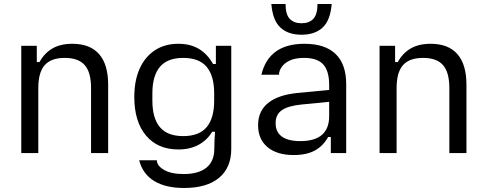

<svg xmlns="http://www.w3.org/2000/svg" viewBox="-20 -762 2422 956"><path d="M85.9 0V-534H163.2V-453H176.6Q201.2 -497.7 241.3 -520.9Q281.4 -544 340.4 -544Q428.3 -544 473.4 -492.6Q518.5 -441.2 518.5 -340.3V0H433.4V-323.4Q433.4 -401.6 402 -437.7Q370.6 -473.7 302.4 -473.7Q234.5 -473.7 202.6 -437.7Q170.7 -401.6 170.7 -323.4V0Z M896.4 174Q804.9 174 747.9 139.4Q690.9 104.8 672.9 36H761.1V36.3Q761.1 63.1 796.6 83.9Q832.2 104.6 894.8 104.6Q968.5 104.6 1007.8 72.8Q1047.1 40.9 1047.1 -21.3Q1047.1 -45.7 1048.1 -64.7Q1049.1 -83.7 1050.8 -106.1H1036.7Q1011.6 -64.4 969 -41.1Q926.3 -17.8 868.2 -17.8Q765.5 -17.8 707.1 -87Q648.7 -156.2 648.7 -279Q648.7 -360.4 675.1 -419.6Q701.4 -478.7 750.9 -511.4Q800.3 -544 868.2 -544Q927.9 -544 970.7 -518.3Q1013.4 -492.6 1040.8 -443.3H1054.9V-534H1131.5V-20.3Q1131.5 72.8 1070.7 123.4Q1009.9 174 896.4 174ZM892.2 -84.3Q971.5 -84.3 1009 -129Q1046.4 -173.8 1046.4 -260.5V-297.5Q1046.4 -384.2 1009 -429Q971.5 -473.7 892.2 -473.7Q813.6 -473.7 776.1 -429Q738.7 -384.2 738.7 -297.5V-260.5Q738.7 -173.8 776.1 -129Q813.6 -84.3 892.2 -84.3Z M1442.5 10Q1359.3 10 1312.2 -29.2Q1265.1 -68.5 1265.1 -138.8Q1265.1 -209 1314.8 -249.1Q1364.5 -289.2 1459.2 -298.9L1619 -314.3V-255L1483 -241.8Q1415.8 -235.4 1384.1 -213.8Q1352.5 -192.1 1352.5 -150.5V-147.1Q1352.5 -104.4 1383.7 -81.9Q1414.9 -59.4 1475.1 -59.4Q1619 -59.4 1619 -184V-268V-280.9V-338.7Q1619 -408.9 1589.3 -441.3Q1559.6 -473.7 1494.4 -473.7Q1449.4 -473.7 1421.8 -460.2Q1394.3 -446.6 1381.8 -427.4Q1369.3 -408.2 1369.3 -391.2V-390H1281.5Q1318.5 -544 1496 -544Q1598.6 -544 1651.2 -493.1Q1703.8 -442.1 1703.8 -342.8V0H1627.2V-79.8H1613.8Q1589.5 -35.7 1548.1 -12.8Q1506.6 10 1442.5 10ZM1481.3 -589.1Q1414.6 -589.1 1376.2 -624.8Q1337.7 -660.4 1331.1 -742H1401.8Q1401.8 -690.1 1422.7 -668.1Q1443.7 -646.2 1481.4 -646.2Q1519.2 -646.2 1540 -668.1Q1560.8 -690.1 1560.8 -742H1631.5Q1624.9 -660.4 1586.4 -624.8Q1548 -589.1 1481.3 -589.1Z M1869.9 0V-534H1947.2V-453H1960.6Q1985.2 -497.7 2025.3 -520.9Q2065.4 -544 2124.4 -544Q2212.3 -544 2257.4 -492.6Q2302.5 -441.2 2302.5 -340.3V0H2217.4V-323.4Q2217.4 -401.6 2186 -437.7Q2154.6 -473.7 2086.4 -473.7Q2018.5 -473.7 1986.6 -437.7Q1954.7 -401.6 1954.7 -323.4V0Z"/></svg>

Font: Mozilla Text ExtraLight
Style: Regular
Weight: 200
Designer: Studio DRAMA
Foundry: Studio DRAMA
Version: Version 1.000